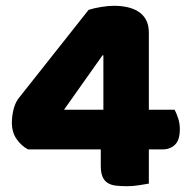

<svg xmlns="http://www.w3.org/2000/svg" viewBox="-20 -635 646 663"><path d="M286 -601Q305 -607 329.5 -611Q354 -615 374 -615Q397 -615 418.5 -610.5Q440 -606 457 -595.5Q474 -585 484 -567Q494 -549 494 -522V-256H583Q589 -245 595 -227Q601 -209 601 -189Q601 -151 584 -135Q567 -119 541 -119H494V-1Q483 1 461 4.5Q439 8 419 8Q397 8 380 6Q363 4 351.5 -3.5Q340 -11 334 -25Q328 -39 328 -63V-119H77Q54 -131 37.5 -154.5Q21 -178 21 -212Q21 -231 26 -254Q31 -277 43 -294ZM337 -444H334L201 -256H337Z"/></svg>

Font: Baloo Tamma
Style: Regular
Weight: 400
Designer: Divya Kowshik and Ek Type
Foundry: Ek Type
Version: Version 1.443;PS 1.000;hotconv 16.6.51;makeotf.lib2.5.65220;